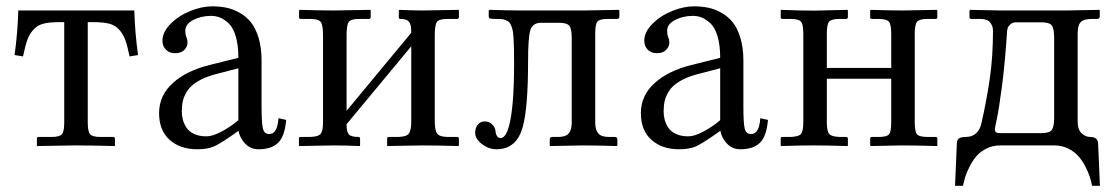

<svg xmlns="http://www.w3.org/2000/svg" viewBox="-20 -462 3546 610"><path d="M278.3 -391.6H258.8V-73.7Q258.8 -43.9 266.4 -35.4Q273.9 -26.9 299.3 -26.9H339.4Q345.2 -26.9 345.2 -21V2Q267.1 0 217.3 0L97.2 2V-21.5Q97.2 -26.9 102.5 -26.9H143.6Q169.4 -26.9 176.8 -35.6Q184.1 -44.4 184.1 -73.7V-391.6H166.5Q135.7 -391.6 116.9 -386.5Q98.1 -381.3 85.7 -367.2Q73.2 -353 66.7 -334.7Q60.1 -316.4 53.2 -282.7L26.4 -287.1Q36.1 -358.9 38.1 -428.7H406.7Q408.7 -358.9 418.5 -287.1L391.6 -282.7Q384.8 -316.4 378.2 -334.7Q371.6 -353 359.1 -367.2Q346.7 -381.3 327.9 -386.5Q309.1 -391.6 278.3 -391.6Z M737.3 -245.1 658.7 -224.6Q627 -215.3 605.7 -201.9Q584.5 -188.5 574.5 -172.4Q564.5 -156.2 561 -141.4Q557.6 -126.5 557.6 -107.4Q557.6 -94.2 561 -81.5Q564.5 -68.8 572.5 -56.4Q580.6 -43.9 596.9 -36.4Q613.3 -28.8 635.7 -28.8Q656.2 -28.8 685.3 -44.7Q714.4 -60.5 737.3 -80.1ZM801.8 12.2Q775.4 12.2 758.5 -6.1Q741.7 -24.4 737.8 -46.4L714.8 -30.3Q677.7 -4.4 658.2 3.9Q638.7 12.2 606.4 12.2Q552.2 12.2 518.8 -17.8Q485.4 -47.9 485.4 -102.5Q485.4 -158.2 528.3 -197.5Q571.3 -236.8 645.5 -255.4L737.3 -278.3Q737.3 -318.4 729 -346.4Q720.7 -374.5 706.5 -387.7Q692.4 -400.9 679 -406.2Q665.5 -411.6 650.9 -411.6Q619.6 -411.6 594.2 -398.7Q568.8 -385.7 568.8 -364.3Q568.8 -351.6 572.3 -343.8Q575.7 -337.9 575.7 -325.7Q575.7 -314 565.7 -303.5Q555.7 -293 536.1 -293Q518.6 -293 507.3 -304Q496.1 -314.9 496.1 -332.5Q496.1 -360.4 522.2 -386.5Q548.3 -412.6 585 -427.2Q621.6 -441.9 653.8 -441.9Q677.7 -441.9 698.5 -437.7Q719.2 -433.6 740.5 -421.9Q761.7 -410.2 776.9 -391.6Q792 -373 801.5 -341.8Q811 -310.5 811 -269.5V-122.6Q811 -71.8 815.2 -54Q819.3 -36.1 835.4 -36.1Q861.3 -36.1 864.7 -86.4L889.2 -81.1Q884.8 -28.8 863.5 -8.3Q842.3 12.2 801.8 12.2Z M1041.5 -428.7Q1041.5 -428.7 1155.8 -430.7L1157.7 -428.7V-407.7Q1157.7 -401.9 1151.9 -401.9H1121.6Q1094.7 -401.9 1087.9 -392.1Q1081.1 -382.3 1081.1 -349.6V-109.9L1286.6 -357.9Q1286.6 -369.1 1285.9 -375.2Q1285.2 -381.3 1282 -388.4Q1278.8 -395.5 1271.5 -398.7Q1264.2 -401.9 1252.4 -401.9Q1247.1 -401.9 1247.1 -406.7V-428.7L1248.5 -430.7Q1293.5 -428.7 1321.8 -428.7L1436.5 -430.7L1438 -428.7V-407.7Q1438 -401.9 1432.1 -401.9H1401.9Q1375 -401.9 1368.2 -392.3Q1361.3 -382.8 1361.3 -350.1V-77.1Q1361.3 -47.9 1368.9 -37.6Q1376.5 -27.3 1401.9 -26.9H1432.1Q1438 -26.9 1438 -21.5V0L1436.5 2Q1366.2 0 1321.8 0L1210 2V0V-22Q1210 -26.9 1215.3 -26.9H1246.1Q1272.5 -27.8 1279.5 -38.3Q1286.6 -48.8 1286.6 -77.1V-314.9L1081.1 -67.4V-65.4Q1081.1 -44.4 1087.9 -35.6Q1094.7 -26.9 1118.2 -26.9Q1124 -26.9 1124 -21.5V0L1122.6 2Q1073.2 0 1041.5 0L931.2 2L929.7 0V-22Q929.7 -26.9 935.1 -26.9H965.8Q992.2 -27.8 999.3 -37.4Q1006.3 -46.9 1006.3 -75.2V-348.6Q1006.3 -381.8 999.3 -391.8Q992.2 -401.9 965.8 -401.9H935.5Q930.2 -401.9 930.2 -406.7V-428.7L932.6 -430.7Q999 -428.7 1041.5 -428.7Z M1570.3 -23.4Q1585.9 -23.4 1596.2 -58.1Q1613.3 -117.2 1613.3 -258.8Q1613.3 -286.6 1613 -303.2Q1612.8 -319.8 1611.8 -336.9Q1610.8 -354 1609.4 -362.5Q1607.9 -371.1 1604.5 -379.6Q1601.1 -388.2 1597.4 -391.6Q1593.8 -395 1586.9 -397.9Q1580.1 -400.9 1572.8 -401.4Q1565.4 -401.9 1554.2 -401.9Q1540.5 -401.9 1536.6 -403.3Q1532.7 -404.8 1532.7 -411.1V-428.7L1535.6 -430.7Q1598.6 -428.7 1639.2 -428.7H1834L1945.3 -430.7L1947.8 -428.7V-409.2Q1947.8 -401.9 1939.9 -401.9H1911.6Q1884.8 -401.9 1877.9 -393.3Q1871.1 -384.8 1871.1 -355.5V-71.8Q1871.1 -49.3 1880.9 -38.1Q1890.6 -26.9 1914.1 -26.9H1933.1Q1941.4 -26.9 1941.4 -18.6V0L1939.5 2Q1871.1 0 1832 0L1728.5 2L1726.6 0V-18.6Q1726.6 -26.9 1734.4 -26.9H1753.4Q1777.3 -26.9 1786.9 -38.1Q1796.4 -49.3 1796.4 -71.8V-341.8Q1796.4 -369.6 1789.1 -379.6Q1781.7 -389.6 1755.9 -389.6H1699.2Q1671.9 -389.6 1664.8 -365.7Q1657.7 -341.8 1657.7 -266.1Q1657.7 -120.6 1641.1 -59.6Q1621.6 12.2 1557.6 12.2Q1532.7 12.2 1511.2 -4.2Q1489.7 -20.5 1489.7 -40Q1489.7 -55.7 1497.8 -65.9Q1505.9 -76.2 1521 -76.2Q1533.7 -76.2 1543.5 -66.9Q1553.2 -57.6 1554.2 -45.9Q1556.6 -23.4 1570.3 -23.4Z M2268.1 -245.1 2189.5 -224.6Q2157.7 -215.3 2136.5 -201.9Q2115.2 -188.5 2105.2 -172.4Q2095.2 -156.2 2091.8 -141.4Q2088.4 -126.5 2088.4 -107.4Q2088.4 -94.2 2091.8 -81.5Q2095.2 -68.8 2103.3 -56.4Q2111.3 -43.9 2127.7 -36.4Q2144 -28.8 2166.5 -28.8Q2187 -28.8 2216.1 -44.7Q2245.1 -60.5 2268.1 -80.1ZM2332.5 12.2Q2306.2 12.2 2289.3 -6.1Q2272.5 -24.4 2268.6 -46.4L2245.6 -30.3Q2208.5 -4.4 2189 3.9Q2169.4 12.2 2137.2 12.2Q2083 12.2 2049.6 -17.8Q2016.1 -47.9 2016.1 -102.5Q2016.1 -158.2 2059.1 -197.5Q2102.1 -236.8 2176.3 -255.4L2268.1 -278.3Q2268.1 -318.4 2259.8 -346.4Q2251.5 -374.5 2237.3 -387.7Q2223.1 -400.9 2209.7 -406.2Q2196.3 -411.6 2181.6 -411.6Q2150.4 -411.6 2125 -398.7Q2099.6 -385.7 2099.6 -364.3Q2099.6 -351.6 2103 -343.8Q2106.4 -337.9 2106.4 -325.7Q2106.4 -314 2096.4 -303.5Q2086.4 -293 2066.9 -293Q2049.3 -293 2038.1 -304Q2026.9 -314.9 2026.9 -332.5Q2026.9 -360.4 2053 -386.5Q2079.1 -412.6 2115.7 -427.2Q2152.3 -441.9 2184.6 -441.9Q2208.5 -441.9 2229.2 -437.7Q2250 -433.6 2271.2 -421.9Q2292.5 -410.2 2307.6 -391.6Q2322.8 -373 2332.3 -341.8Q2341.8 -310.5 2341.8 -269.5V-122.6Q2341.8 -71.8 2345.9 -54Q2350.1 -36.1 2366.2 -36.1Q2392.1 -36.1 2395.5 -86.4L2419.9 -81.1Q2415.5 -28.8 2394.3 -8.3Q2373 12.2 2332.5 12.2Z M2532.2 -355Q2532.2 -384.3 2524.9 -393.1Q2517.6 -401.9 2491.7 -401.9H2465.8Q2460.4 -401.9 2460.4 -406.7V-428.7L2461.4 -430.7Q2526.4 -428.2 2567.9 -428.2L2672.4 -430.7L2673.8 -428.7V-407.7Q2673.8 -401.9 2668 -401.9H2647.5Q2622.1 -401.9 2614.5 -393.6Q2606.9 -385.3 2606.9 -355V-246.1H2811.5V-354Q2811.5 -383.8 2804.2 -392.8Q2796.9 -401.9 2771 -401.9H2750Q2744.6 -401.9 2744.6 -406.7V-428.7L2746.1 -430.7Q2808.6 -428.7 2848.6 -428.7L2956.5 -430.7L2958 -428.7V-407.2Q2958 -401.9 2952.1 -401.9H2926.8Q2901.4 -401.9 2893.8 -393.1Q2886.2 -384.3 2886.2 -354V-73.7Q2886.2 -43.5 2893.6 -35.2Q2900.9 -26.9 2926.8 -26.9H2952.1Q2958 -26.9 2958 -21V0L2957 2Q2887.7 0 2843.8 0L2747.1 2L2744.6 0V-21.5Q2744.6 -26.9 2750 -26.9H2771Q2797.9 -26.9 2804.7 -35.4Q2811.5 -43.9 2811.5 -73.7V-211.9H2606.9V-75.2Q2606.9 -45.4 2614.3 -36.6Q2621.6 -27.8 2647.5 -26.9H2668Q2673.8 -26.9 2673.8 -21.5V0L2672.9 2Q2606.9 0 2564.9 0Q2524.4 0 2461.4 2L2460.4 0V-22Q2460.4 -26.9 2465.8 -26.9H2491.7Q2518.1 -27.8 2525.1 -36.9Q2532.2 -45.9 2532.2 -75.2Z M3140.6 -50.8Q3140.6 -45.4 3143.6 -42.7Q3146.5 -40 3149.9 -39.6Q3153.3 -39.1 3159.7 -39.1H3289.1Q3314.9 -39.1 3322 -49.6Q3329.1 -60.1 3329.1 -87.9V-342.3Q3329.1 -370.1 3322 -380.6Q3314.9 -391.1 3288.6 -391.1H3208Q3197.3 -391.1 3190.4 -385Q3183.6 -378.9 3181.9 -373.8Q3180.2 -368.7 3179.7 -364.7Q3173.3 -264.2 3163.6 -189.9Q3153.8 -115.7 3147.2 -85Q3140.6 -54.2 3140.6 -50.8ZM3157.7 0Q3133.8 0 3114 10Q3094.2 20 3082.3 33.9Q3070.3 47.9 3060.5 67.1Q3050.8 86.4 3046.6 100.3Q3042.5 114.3 3039.6 128.4H3014.2L3020 -6.8Q3020.5 -19 3027.8 -22.9Q3035.2 -26.9 3047.9 -26.9Q3087.9 -26.9 3098.1 -70.3Q3115.7 -148.4 3125.2 -216.3Q3134.8 -284.2 3134.8 -365.2Q3134.8 -378.9 3126 -390.4Q3117.2 -401.9 3093.3 -401.9H3066.4Q3060.1 -401.9 3060.1 -406.7V-428.7L3063 -430.7Q3141.1 -428.7 3157.7 -428.7H3366.7L3472.7 -430.7L3474.1 -428.7V-409.2Q3474.1 -406.2 3471.7 -404.1Q3469.2 -401.9 3466.3 -401.9H3449.7Q3422.9 -401.9 3413.3 -391.6Q3403.8 -381.3 3403.8 -355V-75.7Q3403.8 -50.3 3416.3 -38.6Q3428.7 -26.9 3443.8 -26.9Q3467.8 -26.9 3468.8 -5.9L3474.6 128.4H3449.7Q3446.8 113.8 3442.1 99.1Q3437.5 84.5 3427.7 65.9Q3418 47.4 3405.5 33.4Q3393.1 19.5 3373.3 9.8Q3353.5 0 3330.1 0Z"/></svg>

Font: Libertinage
Style: l
Weight: 400
Designer: OSP
Foundry: OSP
Version: Version 1.0; 2008; OFL relea